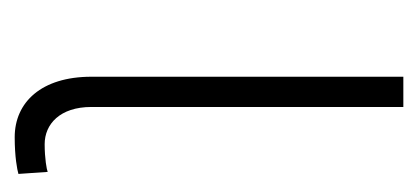

<svg xmlns="http://www.w3.org/2000/svg" viewBox="-180 -405 593 273"><g transform="rotate(90 116.5 -268.5)"><path d="M89.1 -545.5V-101.9C89.1 -30.9 125.4 7.1 175.1 7.1C203.1 7.1 221.2 3.6 227.3 1.8L224.4 -39.8C221.2 -38.4 205.3 -35.5 185 -35.5C156.6 -35.5 132.1 -57.2 132.1 -101.9V-545.5Z"/></g></svg>

Font: Karasuma Gothic
Style: Thin
Weight: 200
Designer: Rasmus Andersson / Ryoko Ishizuka
Foundry: rsms
Version: Version 1.00